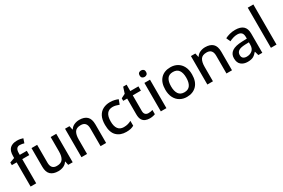

<svg xmlns="http://www.w3.org/2000/svg" viewBox="104 -1952 4640 3149"><g transform="rotate(-30 2423.5 -377.5)"><path d="M346 -458H213V0H107V-458H16V-508L107 -541V-575Q107 -678 154.5 -721.5Q202 -765 287 -765Q322 -765 351 -759Q380 -753 400 -746L373 -665Q356 -670 335.5 -674.5Q315 -679 292 -679Q213 -679 213 -574V-539H346Z M904 -539V0H819L804 -71H799Q773 -29 727 -9.5Q681 10 630 10Q535 10 485 -37Q435 -84 435 -186V-539H542V-202Q542 -77 651 -77Q734 -77 766 -126Q798 -175 798 -266V-539Z M1343 -549Q1437 -549 1487 -502Q1537 -455 1537 -351V0H1432V-336Q1432 -462 1321 -462Q1238 -462 1207 -413Q1176 -364 1176 -272V0H1070V-539H1154L1169 -467H1175Q1201 -509 1246.5 -529Q1292 -549 1343 -549Z M1917 10Q1805 10 1737 -56.5Q1669 -123 1669 -266Q1669 -366 1702 -428Q1735 -490 1793 -519.5Q1851 -549 1925 -549Q1970 -549 2009.5 -539.5Q2049 -530 2075 -518L2043 -432Q2015 -443 1983.5 -451Q1952 -459 1924 -459Q1778 -459 1778 -267Q1778 -175 1814 -127Q1850 -79 1920 -79Q1965 -79 1999.5 -89Q2034 -99 2063 -115V-23Q2034 -6 2000 2Q1966 10 1917 10Z M2384 -76Q2405 -76 2427 -79.5Q2449 -83 2465 -89V-9Q2447 -1 2418.5 4.5Q2390 10 2361 10Q2317 10 2280 -5Q2243 -20 2221.5 -57Q2200 -94 2200 -160V-458H2125V-506L2204 -546L2241 -660H2306V-539H2460V-458H2306V-162Q2306 -118 2327.5 -97Q2349 -76 2384 -76Z M2627 -744Q2651 -744 2669 -730Q2687 -716 2687 -683Q2687 -651 2669 -636.5Q2651 -622 2627 -622Q2601 -622 2583.5 -636.5Q2566 -651 2566 -683Q2566 -716 2583.5 -730Q2601 -744 2627 -744ZM2679 -539V0H2573V-539Z M3320 -270Q3320 -136 3251 -63Q3182 10 3065 10Q2992 10 2935.5 -23Q2879 -56 2846.5 -118.5Q2814 -181 2814 -270Q2814 -404 2882 -476.5Q2950 -549 3068 -549Q3142 -549 3198.5 -516.5Q3255 -484 3287.5 -422Q3320 -360 3320 -270ZM2923 -270Q2923 -179 2957.5 -128Q2992 -77 3067 -77Q3142 -77 3176.5 -128Q3211 -179 3211 -270Q3211 -362 3176 -411.5Q3141 -461 3066 -461Q2991 -461 2957 -411.5Q2923 -362 2923 -270Z M3727 -549Q3821 -549 3871 -502Q3921 -455 3921 -351V0H3816V-336Q3816 -462 3705 -462Q3622 -462 3591 -413Q3560 -364 3560 -272V0H3454V-539H3538L3553 -467H3559Q3585 -509 3630.5 -529Q3676 -549 3727 -549Z M4293 -549Q4394 -549 4444.5 -504.5Q4495 -460 4495 -365V0H4420L4399 -75H4395Q4360 -31 4321.5 -10.5Q4283 10 4215 10Q4142 10 4094 -29.5Q4046 -69 4046 -153Q4046 -235 4108 -278Q4170 -321 4299 -325L4391 -328V-358Q4391 -417 4364 -441.5Q4337 -466 4288 -466Q4247 -466 4209 -454Q4171 -442 4136 -425L4102 -502Q4140 -522 4189.5 -535.5Q4239 -549 4293 -549ZM4318 -257Q4226 -253 4190.5 -226.5Q4155 -200 4155 -152Q4155 -110 4180 -91Q4205 -72 4245 -72Q4307 -72 4348.5 -107Q4390 -142 4390 -212V-259Z M4764 0H4658V-760H4764Z"/></g></svg>

Font: Noto Sans Tamil Medium
Style: Regular
Weight: 500
Designer: Jelle Bosma - Monotype Design Team
Foundry: Monotype Imaging Inc.
Version: Version 2.004; ttfautohint (v1.8.4.7-5d5b)